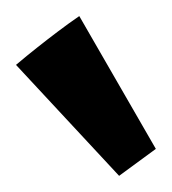

<svg xmlns="http://www.w3.org/2000/svg" viewBox="-20 -939 215 240"><path d="M174.8 -752.9 128.9 -719.2 0 -857.9Q13.2 -869.1 26.9 -879.9Q38.6 -889.2 52.5 -899.7Q66.4 -910.2 79.1 -918.9Z"/></svg>

Font: Rum Raisin
Style: Regular
Weight: 400
Designer: Astigmatic (AOETI)
Foundry: Astigmatic (AOETI)
Version: Version 1.000